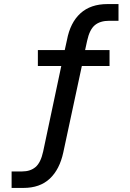

<svg xmlns="http://www.w3.org/2000/svg" viewBox="-20 -734 640 943"><path d="M37 189V108H89Q129 108 154.5 86.5Q180 65 192 10L281 -410H166V-488H298L309 -538Q325 -623 375 -668.5Q425 -714 508 -714H562V-632H517Q472 -632 446 -610.5Q420 -589 408 -534L398 -488H518V-410H382L291 14Q273 98 224.5 143.5Q176 189 95 189Z"/></svg>

Font: Mulish SemiBold
Style: Regular
Weight: 600
Designer: Vernon Adams
Foundry: Vernon Adams
Version: Version 3.603; ttfautohint (v1.8.3)